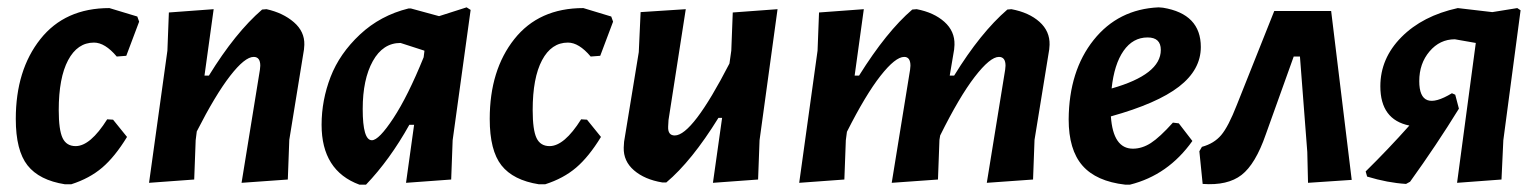

<svg xmlns="http://www.w3.org/2000/svg" viewBox="-20 -494 4192 523"><path d="M278 -472 354 -449 359 -435 324 -342 298 -340Q266 -378 236 -378Q191 -378 165.5 -330Q140 -282 140 -194Q140 -140 150.5 -118Q161 -96 186 -96Q226 -96 272 -169L288 -168L326 -121Q293 -67 258.5 -37.5Q224 -8 174 8H157Q87 -3 55 -43.5Q23 -84 23 -170Q23 -303 90 -387.5Q157 -472 278 -472Z M386 4 436 -356 440 -460 562 -469 537 -288H549Q621 -405 694 -468L706 -469Q751 -459 780.5 -433.5Q810 -408 809 -372L808 -359L768 -113L764 -5L638 4L688 -304L689 -315Q689 -339 671 -339Q647 -339 607 -287.5Q567 -236 516 -136L513 -112L509 -5Z M1093 -471H1099L1176 -450L1251 -474L1262 -467L1213 -112L1209 -5L1086 4L1108 -154H1095Q1042 -59 977 9H959Q856 -29 856 -154Q856 -221 880.5 -284.5Q905 -348 960.5 -400Q1016 -452 1093 -471ZM968 -197Q968 -112 993 -112Q1012 -112 1051.5 -172Q1091 -232 1134 -338L1136 -354V-356L1071 -377Q1023 -377 995.5 -327.5Q968 -278 968 -197Z M1569 -472 1645 -449 1650 -435 1615 -342 1589 -340Q1557 -378 1527 -378Q1482 -378 1456.5 -330Q1431 -282 1431 -194Q1431 -140 1441.5 -118Q1452 -96 1477 -96Q1517 -96 1563 -169L1579 -168L1617 -121Q1584 -67 1549.5 -37.5Q1515 -8 1465 8H1448Q1378 -3 1346 -43.5Q1314 -84 1314 -170Q1314 -303 1381 -387.5Q1448 -472 1569 -472Z M1848 -469 1801 -167 1800 -149Q1799 -125 1818 -125Q1866 -125 1967 -321L1972 -356L1976 -460L2098 -469L2049 -112L2045 -5L1922 4L1947 -173H1937Q1864 -55 1795 3H1784Q1736 -5 1707 -30Q1678 -55 1679 -92L1680 -108L1720 -352L1725 -461Z M2333 -469 2308 -288H2320Q2395 -408 2465 -468L2477 -469Q2524 -460 2552.5 -434.5Q2581 -409 2580 -372L2579 -359L2567 -288H2579Q2651 -405 2724 -468L2735 -469Q2783 -460 2811.5 -434.5Q2840 -409 2839 -372L2838 -359L2798 -113L2794 -5L2668 4L2718 -304L2719 -315Q2719 -339 2701 -339Q2677 -339 2635 -284.5Q2593 -230 2541 -125L2539 -113L2535 -5L2409 4L2459 -304L2460 -315Q2460 -339 2443 -339Q2419 -339 2378.5 -287.5Q2338 -236 2287 -135L2284 -112L2280 -5L2157 4L2207 -356L2211 -460Z M3228 -110Q3162 -17 3058 9H3045Q2966 0 2928.5 -43Q2891 -86 2891 -169Q2892 -301 2959 -385Q3026 -469 3136 -474L3148 -473Q3251 -456 3251 -366Q3251 -304 3191.5 -258Q3132 -212 3006 -177Q3012 -89 3066 -89Q3091 -89 3115 -104.5Q3139 -120 3175 -160L3191 -158ZM3106 -392Q3066 -392 3040.5 -355.5Q3015 -319 3008 -253Q3142 -291 3142 -358Q3142 -392 3106 -392Z M3451 -464H3606L3662 -4L3543 4L3541 -80L3521 -340H3504L3428 -128Q3400 -47 3362 -17.5Q3324 12 3256 7L3247 -82L3254 -94Q3287 -103 3306.5 -126Q3326 -149 3349 -208Z M3810 7Q3760 4 3704 -13L3700 -27Q3762 -88 3819 -152Q3740 -168 3740 -259Q3740 -335 3797.5 -393Q3855 -451 3951 -472L4045 -461L4113 -472L4122 -466L4075 -112L4070 -5L3949 4L4000 -377L3943 -387Q3902 -387 3874 -354Q3846 -321 3846 -273Q3846 -186 3935 -240L3944 -236L3954 -198Q3893 -99 3821 1Z"/></svg>

Font: Alegreya Sans
Style: Bold Italic
Weight: 700
Italic angle: -7°
Designer: Juan Pablo del Peral
Foundry: Huerta Tipografica
Version: Version 2.007